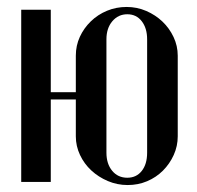

<svg xmlns="http://www.w3.org/2000/svg" viewBox="-20 -523 566 552"><path d="M344 -503Q374 -503 400.5 -491.5Q427 -480 447 -461Q467 -442 479 -416.5Q491 -391 491 -363V-131Q491 -103 479.5 -77.5Q468 -52 448.5 -32.5Q429 -13 403 -2Q377 9 347 9Q317 9 290 -2.5Q263 -14 242.5 -33Q222 -52 210 -77.5Q198 -103 198 -131V-237H126V0H41V-495H126V-258H198V-363Q198 -392 209.5 -417Q221 -442 241 -461.5Q261 -481 287.5 -492Q314 -503 344 -503ZM346 -482Q320 -482 303 -462Q286 -442 286 -410V-84Q286 -52 302.5 -32Q319 -12 346 -12Q372 -12 387.5 -31.5Q403 -51 403 -84V-410Q403 -442 387.5 -462Q372 -482 346 -482Z"/></svg>

Font: Moniqa SemBd Heading
Style: Regular
Weight: 600
Designer: Rajesh Rajput
Foundry: Rajesh Rajput
Version: Version 1.000